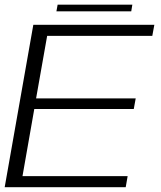

<svg xmlns="http://www.w3.org/2000/svg" viewBox="-24 -778 668 798"><path d="M-4.5 0H498.5L506.5 -46H69.5L118.5 -325H532L540 -369H126L172 -629H609L617.5 -675H114.5ZM210.5 -731H521.5L526 -758.5H215.5Z"/></svg>

Font: Anybody SemiExpanded Light
Style: Italic
Weight: 300
Width: 6
Italic angle: -10°
Version: Version 1.113;gftools[0.9.25]